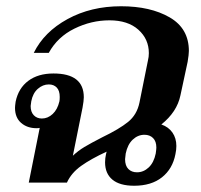

<svg xmlns="http://www.w3.org/2000/svg" viewBox="-20 -584 643 614"><path d="M584 -421Q584 -410 580 -386L557 -279Q546 -226 496 -186Q519 -178 531.5 -160Q544 -142 544 -117Q544 -105 541 -91Q532 -44 498 -17Q464 10 409 10Q363 10 339.5 -9.5Q316 -29 316 -65Q316 -78 319 -91L321 -99Q271 -76 239.5 -53.5Q208 -31 194 0H72L107 -175Q103 -174 97 -174Q67 -174 47.5 -191Q28 -208 28 -239Q28 -245 30 -259Q39 -302 70.5 -325.5Q102 -349 151 -349Q248 -349 248 -273Q248 -262 244 -240L213 -86Q230 -102 250 -114Q270 -126 307 -145Q361 -171 389.5 -194Q418 -217 426 -256L453 -390Q456 -402 456 -414Q456 -459 422.5 -489Q389 -519 330 -519Q272 -519 218 -492.5Q164 -466 136 -415H88Q121 -482 196 -523Q271 -564 367 -564Q461 -564 522.5 -528.5Q584 -493 584 -421ZM171 -274Q171 -294 161.5 -304Q152 -314 136 -314Q117 -314 101 -300Q85 -286 80 -260Q78 -248 78 -245Q78 -226 88 -215.5Q98 -205 114 -205Q133 -205 148.5 -219.5Q164 -234 170 -260Q171 -265 171 -274ZM480 -112Q480 -132 469.5 -142.5Q459 -153 442 -153Q421 -153 404.5 -137.5Q388 -122 382 -93Q380 -79 380 -75Q380 -54 390.5 -43.5Q401 -33 418 -33Q439 -33 455.5 -48.5Q472 -64 478 -93Q480 -107 480 -112Z"/></svg>

Font: Trirong SemiBold
Style: Italic
Weight: 600
Italic angle: -12°
Designer: Katatrad Team
Foundry: CadsonDemak
Version: Version 1.001